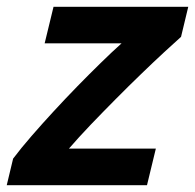

<svg xmlns="http://www.w3.org/2000/svg" viewBox="-20 -544 573 564"><path d="M-0.2 0 18.5 -78Q42 -109.2 72.8 -144.6Q103.5 -180 138 -217.4Q172.5 -254.8 207.6 -290.8Q242.8 -326.8 276 -359.2Q309.2 -391.8 337.2 -416.8H111.2L137.2 -524H533L511.8 -435.8Q492 -418.2 461.5 -390Q431 -361.8 394.6 -326.6Q358.2 -291.5 320 -253Q281.8 -214.5 246.2 -177.4Q210.8 -140.2 182.5 -107.5H437.8L411.8 0Z"/></svg>

Font: Ubuntu Sans
Style: Italic
Weight: 400
Italic angle: -13.5°
Designer: Dalton Maag Ltd
Foundry: Dalton Maag Ltd
Version: Version 1.006